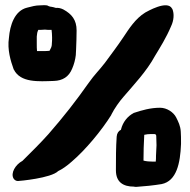

<svg xmlns="http://www.w3.org/2000/svg" viewBox="-20 -729 744 752"><path d="M15 -581C8 -534 22 -490 33 -459V-458L34 -457C60 -404 132 -410 191 -412C225 -413 250 -428 263 -461C270 -477 275 -496 277 -514V-516C277 -520 278 -528 278 -535C279 -559 280 -586 280 -610C280 -651 261 -674 228 -692C218 -697 208 -699 199 -698C193 -700 185 -702 178 -703H176C176 -703 175 -703 171 -705H170C164 -711 144 -708 136 -708C120 -708 105 -704 86 -699C37 -687 19 -630 15 -581ZM33 -30C36 -25 42 -20 50 -20C55 -20 180 -31 208 -59C223 -66 242 -79 261 -96C315 -142 378 -218 416 -279V-280C428 -304 448 -332 463 -349C503 -396 554 -449 587 -510C607 -543 631 -581 650 -626C661 -649 663 -675 655 -694L654 -695C636 -731 555 -683 549 -680C510 -656 485 -616 463 -583C439 -547 415 -516 391 -483C368 -453 351 -438 327 -404C277 -333 231 -274 170 -204C138 -168 104 -135 68 -99C40 -84 21 -51 33 -30ZM124 -559V-586C125 -599 126 -603 130 -612C137 -612 146 -612 156 -613C160 -613 166 -612 168 -612H182C183 -604 184 -592 184 -582C184 -574 184 -565 183 -557V-555C183 -547 179 -539 174 -530C166 -529 157 -529 149 -529H125C124 -536 124 -548 124 -559ZM434 -62C434 -16 462 2 505 2C506 2 507 3 512 3H513C545 1 583 -3 613 -8C672 -20 686 -90 689 -165V-173C689 -186 689 -200 688 -213C687 -236 678 -253 670 -269C660 -289 634 -307 607 -307C569 -307 535 -297 505 -287H504L503 -286C480 -274 461 -251 454 -222V-221C444 -216 438 -207 437 -194C434 -152 434 -108 434 -62ZM542 -100C542 -132 543 -167 545 -201C554 -203 562 -204 571 -204H583C589 -204 592 -202 592 -196C592 -183 593 -172 593 -160C592 -147 592 -132 591 -119V-118C591 -110 591 -103 590 -96H579C566 -96 553 -97 542 -100Z"/></svg>

Font: Vapor
Style: ExBd
Weight: 800
Foundry: Cannot Into Space Fonts
Version: Version 0.179